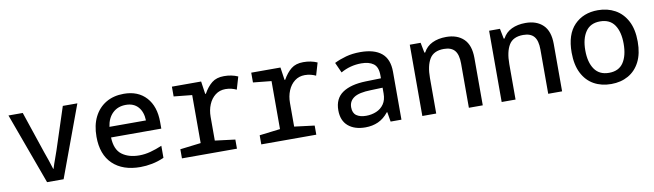

<svg xmlns="http://www.w3.org/2000/svg" viewBox="-35 -985 4870 1430"><g transform="rotate(-10 2400.0 -269.5)"><path d="M236 0 39 -539H147L254 -221Q265 -190 276 -158.5Q287 -127 298 -90H301Q312 -127 324 -158.5Q336 -190 346 -221L450 -539H560L361 0Z M941 10Q808 10 732.5 -62Q657 -134 657 -269Q657 -356 688.5 -418.5Q720 -481 777 -515Q834 -549 912 -549Q1020 -549 1081.5 -481Q1143 -413 1143 -295V-245H763Q766 -153 817 -115Q868 -77 948 -77Q990 -77 1033 -88.5Q1076 -100 1121 -119V-28Q1076 -8 1030 1Q984 10 941 10ZM1041 -325Q1039 -390 1005.5 -427.5Q972 -465 913 -465Q852 -465 813 -427.5Q774 -390 765 -325Z M1256 0V-69L1413 -88V-451L1275 -465V-539H1496L1510 -443H1515Q1543 -493 1578 -521Q1613 -549 1670 -549Q1728 -549 1775 -528L1747 -433Q1731 -441 1709.5 -446.5Q1688 -452 1664 -452Q1620 -452 1587.5 -427Q1555 -402 1537.5 -360Q1520 -318 1520 -267V-88L1672 -69V0Z M1856 0V-69L2013 -88V-451L1875 -465V-539H2096L2110 -443H2115Q2143 -493 2178 -521Q2213 -549 2270 -549Q2328 -549 2375 -528L2347 -433Q2331 -441 2309.5 -446.5Q2288 -452 2264 -452Q2220 -452 2187.5 -427Q2155 -402 2137.5 -360Q2120 -318 2120 -267V-88L2272 -69V0Z M2643 10Q2561 10 2513 -31Q2465 -72 2465 -150Q2465 -239 2527.5 -281.5Q2590 -324 2704 -327L2819 -330V-352Q2819 -416 2785.5 -440.5Q2752 -465 2694 -465Q2610 -465 2538 -424L2503 -502Q2543 -522 2592 -535.5Q2641 -549 2701 -549Q2806 -549 2861 -503.5Q2916 -458 2916 -362V0H2834L2822 -73H2818Q2783 -29 2739.5 -9.5Q2696 10 2643 10ZM2663 -74Q2704 -74 2740 -89Q2776 -104 2797.5 -135.5Q2819 -167 2819 -215V-259L2730 -256Q2640 -254 2601.5 -228Q2563 -202 2563 -155Q2563 -112 2590 -93Q2617 -74 2663 -74Z M3074 0V-539H3156L3171 -462H3177Q3200 -506 3245 -527.5Q3290 -549 3350 -549Q3434 -549 3482.5 -502Q3531 -455 3531 -358V0H3426V-335Q3426 -402 3400 -433Q3374 -464 3318 -464Q3241 -464 3210 -412.5Q3179 -361 3179 -269V0Z M3674 0V-539H3756L3771 -462H3777Q3800 -506 3845 -527.5Q3890 -549 3950 -549Q4034 -549 4082.5 -502Q4131 -455 4131 -358V0H4026V-335Q4026 -402 4000 -433Q3974 -464 3918 -464Q3841 -464 3810 -412.5Q3779 -361 3779 -269V0Z M4502 10Q4428 10 4371.5 -21.5Q4315 -53 4283 -116Q4251 -179 4251 -272Q4251 -409 4319 -479Q4387 -549 4497 -549Q4570 -549 4627 -517.5Q4684 -486 4717 -423.5Q4750 -361 4750 -267Q4750 -176 4718.5 -114.5Q4687 -53 4631 -21.5Q4575 10 4502 10ZM4500 -75Q4574 -75 4609 -127.5Q4644 -180 4644 -270Q4644 -360 4608.5 -412Q4573 -464 4499 -464Q4426 -464 4390 -411.5Q4354 -359 4354 -270Q4354 -180 4390.5 -127.5Q4427 -75 4500 -75Z"/></g></svg>

Font: Noto Sans Mono Medium
Style: Regular
Weight: 500
Designer: Monotype Design Team
Foundry: Monotype Imaging Inc.
Version: Version 2.014